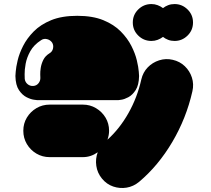

<svg xmlns="http://www.w3.org/2000/svg" viewBox="-20 -717 1040 947"><path d="M164 -223Q164 -223 148 -225Q132 -227 111 -237.5Q90 -248 73.5 -272.5Q57 -297 56 -342Q56 -342 57.5 -363.5Q59 -385 67 -419Q75 -453 94 -490.5Q113 -528 146.5 -562Q180 -596 232.5 -617.5Q285 -639 361 -639Q437 -639 489.5 -617.5Q542 -596 575.5 -562Q609 -528 628 -490.5Q647 -453 655 -419Q663 -385 664.5 -363.5Q666 -342 666 -342Q665 -297 649 -272.5Q633 -248 613 -237.5Q593 -227 578 -225Q563 -223 563 -223Q563 -223 536.5 -223Q510 -223 464 -223Q418 -223 361 -223Q306 -223 261.5 -223Q217 -223 190.5 -223Q164 -223 164 -223ZM183 -519Q147 -496 129.5 -464.5Q112 -433 106.5 -402.5Q101 -372 101.5 -351Q102 -330 102 -328Q104 -312 116 -302Q128 -292 144 -293Q160 -294 170 -306.5Q180 -319 179 -335Q179 -336 178.5 -349.5Q178 -363 181 -382.5Q184 -402 193.5 -421.5Q203 -441 224 -454Q238 -462 241.5 -478Q245 -494 237 -507Q228 -520 212 -524Q196 -528 183 -519ZM832 -422Q867 -414 891.5 -390.5Q916 -367 926.5 -334.5Q937 -302 929 -267Q899 -134 830 -17Q761 100 666 180Q638 203 604.5 208.5Q571 214 538.5 203Q506 192 483 164Q460 136 455 101Q450 66 462 34Q428 58 389 58H225Q189 58 159.5 40.5Q130 23 112.5 -6.5Q95 -36 95 -72Q95 -108 112.5 -137Q130 -166 159.5 -183.5Q189 -201 225 -201H389Q424 -201 453.5 -183.5Q483 -166 500.5 -137Q518 -108 518 -72Q518 -50 510 -28Q570 -82 613.5 -159Q657 -236 677 -325Q685 -360 708.5 -384.5Q732 -409 765 -419.5Q798 -430 832 -422ZM841 -697Q878 -697 905 -670.5Q932 -644 932 -606Q932 -568 905 -541.5Q878 -515 841 -515Q824 -515 809.5 -520.5Q795 -526 784 -535Q772 -526 757.5 -520.5Q743 -515 727 -515Q689 -515 662 -541.5Q635 -568 635 -606Q635 -644 662 -670.5Q689 -697 727 -697Q743 -697 757.5 -691.5Q772 -686 784 -677Q795 -686 809.5 -691.5Q824 -697 841 -697Z"/></svg>

Font: Nikukyu
Style: Regular
Weight: 400
Version: Version 1.00